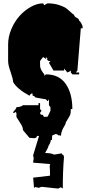

<svg xmlns="http://www.w3.org/2000/svg" viewBox="-20 -758 521 1130"><path d="M245.6 142.6Q283.2 142.6 297.9 151.9L344.2 144.5Q344.2 152.8 346.7 152.8L348.6 150.9Q356.9 154.8 356.4 169.9Q349.6 247.1 349.6 350.6Q344.2 350.6 338.4 343.8Q336.9 343.8 331.1 347.7Q325.2 351.6 319.8 351.6L228.5 341.8Q219.2 341.8 215.8 344.5Q212.4 347.2 208 347.2L188 342.8H185.5L180.2 349.6L175.3 287.6L274.4 275.9Q274.4 231.4 272 216.8H273.9V210L277.8 208L174.8 199.2L177.7 177.7Q177.7 177.7 178.7 171.9L177.7 169.9L174.8 156.7L217.3 17.1L300.8 18.1Q301.3 19.5 294.4 24.7Q287.6 29.8 287.6 33.2L285.6 65.4L278.8 67.4Q278.8 77.6 272 89.1Q265.1 100.6 262.7 108.4H263.7ZM294.9 -342.8 268.1 -388.2 276.9 -398.9Q263.2 -398.9 262.2 -401.4Q260.3 -407.7 252.9 -411.1H260.3L250.5 -422.4V-411.1L233.4 -422.4L215.8 -398.9V-376Q215.8 -363.8 218.3 -357.7Q220.7 -351.6 221.7 -348.6Q222.7 -345.7 226.1 -340.8Q229.5 -335.9 230.5 -334Q234.9 -326.7 241.2 -320.3V-311.5L250.5 -320.3Q327.6 -320.3 366.7 -264.4Q405.8 -208.5 405.8 -116.2H397Q397 -89.4 391.8 -79.1Q386.7 -68.8 379.2 -57.4Q371.6 -45.9 367.2 -37.6Q367.2 -29.3 360.4 -18.6Q338.9 14.6 338.9 42L329.6 35.6V42Q327.6 40 320.3 35.4Q313 30.8 309.3 30.8Q305.7 30.8 294.4 36.4Q283.2 42 276.9 42V30.8H250.5V42H241.2L233.4 30.8V42H197.3Q197.3 55.2 179.2 55.2L153.3 53.2L115.2 7.8Q115.2 -6.8 106 -22.7Q96.7 -38.6 86.9 -53.5Q77.1 -68.4 76.7 -69.3V-93.8L68.4 -100.1L66.4 -93.8H57.1Q57.1 -100.6 66.9 -109.9Q76.7 -119.1 76.7 -127.4Q101.6 -127.4 115.2 -138.7H206.5V-150.9H215.8V-116.2L224.6 -106L215.8 -93.8Q215.8 -82 230 -82H233.4Q233.4 -70.3 244.1 -70.3L260.3 -71.3L276.9 -106V-127.4L268.1 -138.7V-173.3L260.3 -162.1L250.5 -173.3L189 -184.1Q182.1 -193.8 171.9 -194.8V-207H162.6L153.3 -194.8Q81.1 -233.9 57.1 -275.4Q57.1 -293 42.5 -334Q27.8 -375 27.8 -398.9V-497.1Q27.8 -542 46.9 -586.9Q65.9 -631.8 95.5 -664.6Q125 -697.3 161.9 -717.8Q198.7 -738.3 233.4 -738.3L241.2 -727.5Q257.3 -738.3 260.3 -738.3Q298.3 -738.3 329.3 -727.8Q360.4 -717.3 375.2 -704.8Q390.1 -692.4 401.4 -681.9Q412.6 -671.4 416 -671.4Q416 -661.1 430.9 -653.6Q445.8 -646 445.8 -636.7Q452.6 -632.3 459.5 -618.9Q466.3 -605.5 466.3 -600.3Q466.3 -595.2 465.8 -591.3H455.6L435.5 -342.8L426.3 -331.5H445.8V-320.3H405.8L397 -331.5V-342.8Q388.2 -335 376.5 -331.5L357.4 -354.5V-342.8Z"/></svg>

Font: Butcherman Caps
Style: Regular
Weight: 400
Version: Version 001.003